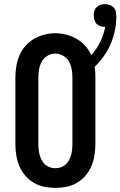

<svg xmlns="http://www.w3.org/2000/svg" viewBox="-20 -908 587 936"><path d="M250 8Q223 8 195.5 2.5Q168 -3 144.5 -17Q121 -31 103 -52Q85 -73 74.5 -98Q64 -123 59.5 -150.5Q55 -178 55 -205V-530Q55 -557 59.5 -584.5Q64 -612 74.5 -637Q85 -662 103 -683Q121 -704 145 -718Q169 -732 196 -739Q223 -746 250 -746Q277 -746 303.5 -739Q330 -732 353.5 -718.5Q377 -705 395.5 -684.5Q414 -664 425 -639Q451 -668 468.5 -703.5Q486 -739 493 -778Q492 -778 491.5 -777.5Q491 -777 491 -777Q480 -777 469 -780.5Q458 -784 450.5 -792Q443 -800 440 -811Q437 -822 437 -833Q437 -844 440 -854.5Q443 -865 451 -873Q459 -881 470 -884.5Q481 -888 492 -888Q503 -888 514.5 -884Q526 -880 534 -871.5Q542 -863 544.5 -851Q547 -839 547 -827Q547 -793 540 -759Q533 -725 519.5 -693.5Q506 -662 486 -634Q466 -606 441 -582Q444 -569 444.5 -556Q445 -543 445 -530V-205Q445 -178 440.5 -150.5Q436 -123 425.5 -98Q415 -73 397 -52Q379 -31 355.5 -17Q332 -3 304.5 2.5Q277 8 250 8ZM250 -88Q264 -88 277 -92.5Q290 -97 300 -106Q310 -115 316.5 -127Q323 -139 326.5 -152Q330 -165 331.5 -178.5Q333 -192 333 -205V-530Q333 -550 329.5 -570.5Q326 -591 316 -608.5Q306 -626 287.5 -636.5Q269 -647 249 -647Q229 -647 211 -636Q193 -625 183.5 -607.5Q174 -590 170.5 -570Q167 -550 167 -530V-205Q167 -192 168.5 -178.5Q170 -165 173.5 -152Q177 -139 183.5 -127Q190 -115 200 -106Q210 -97 223 -92.5Q236 -88 250 -88Z"/></svg>

Font: Iosevka Gothic
Style: Bold
Weight: 700
Monospace: yes
Designer: Belleve Invis
Foundry: Belleve Invis
Version: Version 15.5.1; ttfautohint (v1.8.4)